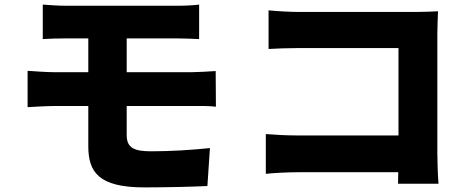

<svg xmlns="http://www.w3.org/2000/svg" viewBox="-20 -769 2040 835"><path d="M531 -308H817C839 -308 889 -309 919 -305L918 -460C890 -458 834 -455 813 -455H531V-602H752C789 -602 819 -600 846 -599V-749C822 -746 786 -744 752 -744H267C230 -744 197 -747 166 -749V-599C197 -601 230 -602 267 -602H364V-455H218C185 -455 129 -459 100 -461V-303C132 -305 188 -308 218 -308H364V-134C364 -22 407 46 608 46C701 46 824 43 882 40L893 -125C816 -117 724 -111 638 -111C564 -111 531 -125 531 -182Z M1887 30C1884 -9 1882 -66 1882 -100V-619C1882 -652 1884 -696 1885 -720C1870 -719 1822 -717 1790 -717H1280C1244 -717 1188 -720 1148 -724V-556C1179 -558 1235 -560 1280 -560H1713V-180H1268C1221 -180 1175 -183 1136 -186V-13C1172 -17 1235 -20 1273 -20H1712L1711 30Z"/></svg>

Font: Noto Sans CJK KR Black
Style: Regular
Weight: 900
Designer: Ryoko NISHIZUKA (kana & ideographs); Paul D. Hunt (Latin, Greek & Cyrillic); Wenlong ZHANG (bopomofo); Sandoll Communica
Foundry: Adobe Systems Incorporated
Version: Version 1.004;PS 1.004;hotconv 1.0.82;makeotf.lib2.5.63406